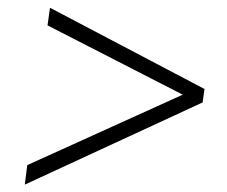

<svg xmlns="http://www.w3.org/2000/svg" viewBox="-20 -536 600 507"><path d="M515 -265.5 45.5 -48.5 52 -100 462.5 -286 105.5 -469 112 -515.5 520 -301Z"/></svg>

Font: Merriweather 144pt ExtraBold
Style: Italic
Weight: 800
Italic angle: -7.8°
Version: Version 2.101